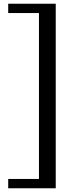

<svg xmlns="http://www.w3.org/2000/svg" viewBox="-20 -790 319 1030"><path d="M279 220H24V170H189V-720H24V-770H279Z"/></svg>

Font: Girassol
Style: Regular
Weight: 400
Width: 3
Designer: Liam Spradlin
Version: Version 1.004